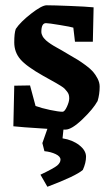

<svg xmlns="http://www.w3.org/2000/svg" viewBox="-20 -483 417 730"><path d="M229 9.8H221.2L217.8 43Q255.4 48.8 281.2 68.8Q307.1 88.9 307.1 112.8Q307.1 136.2 294.9 163.1Q268.1 186.5 160.2 227.1L133.8 181.2Q185.1 156.7 197.3 146.5Q210 135.7 210 124Q210 111.8 191.7 103Q173.3 94.2 148.9 91.8L141.1 61L160.2 6.8Q52.2 0 30.8 -2.9L34.2 -157.2L94.2 -158.2L115.2 -80.1Q137.7 -71.8 170.4 -64.9Q203.1 -58.1 217.8 -58.1Q225.6 -58.1 234.4 -77.1Q243.2 -96.2 243.2 -108.9Q243.2 -116.7 241.5 -122.8Q239.7 -128.9 234.6 -135.3Q229.5 -141.6 225.6 -145.8Q221.7 -149.9 210.9 -156.7Q200.2 -163.6 193.4 -167.2Q186.5 -170.9 170.2 -180.2Q153.8 -189.5 144 -194.8Q80.6 -230.5 57.4 -257.6Q34.2 -284.7 34.2 -321.8Q34.2 -357.4 40 -373Q57.6 -399.4 98.4 -431.2Q139.2 -462.9 157.2 -462.9Q184.6 -462.9 245.8 -460.4Q307.1 -458 335.9 -455.1L333 -324.2H265.1L258.8 -377.9Q250 -380.9 207.5 -387.9Q165 -395 154.8 -395Q137.2 -395 137.2 -361.8Q137.2 -357.4 138.7 -353Q140.1 -348.6 142.1 -345Q144 -341.3 147.9 -336.9Q151.9 -332.5 154.8 -329.6Q157.7 -326.7 163.6 -322.5Q169.4 -318.4 172.9 -315.9Q176.3 -313.5 183.3 -309.3Q190.4 -305.2 193.4 -303.5Q196.3 -301.8 203.9 -297.6Q211.4 -293.5 213.9 -292Q220.2 -288.1 242.4 -275.1Q264.6 -262.2 275.9 -255.4Q287.1 -248.5 305.7 -234.9Q324.2 -221.2 333.7 -210.2Q343.3 -199.2 351.1 -184.1Q358.9 -168.9 358.9 -153.8Q358.9 -124.5 351.1 -99.1Q334.5 -68.8 293.5 -29.5Q252.4 9.8 229 9.8Z"/></svg>

Font: Grenze SemiBold
Style: Regular
Weight: 600
Designer: Renata Polastri
Foundry: Omnibus-Type
Version: Version 1.002;PS 001.002;hotconv 1.0.88;makeotf.lib2.5.64775